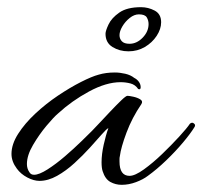

<svg xmlns="http://www.w3.org/2000/svg" viewBox="-20 -505 564 535"><path d="M319 10Q302 10 287.5 2Q273 -6 266 -28Q263 -37 263 -53Q263 -75 269 -102Q275 -129 282 -148Q277 -146 263.5 -130.5Q250 -115 230.5 -93.5Q211 -72 187.5 -50.5Q164 -29 139 -15Q114 -1 90 -1Q74 -1 56 -10.5Q38 -20 27 -35Q12 -55 12 -76Q12 -103 30.5 -132Q49 -161 78.5 -188.5Q108 -216 141.5 -238.5Q175 -261 205.5 -276.5Q236 -292 255 -297Q275 -303 300 -303Q314 -303 329 -299.5Q344 -296 354 -288Q362 -284 367 -277Q372 -270 372 -262Q372 -254 365 -257Q357 -269 343.5 -272.5Q330 -276 316 -276Q276 -276 228 -250Q180 -224 142 -189Q130 -179 109.5 -154.5Q89 -130 72 -101Q55 -72 55 -48Q55 -35 62 -25Q66 -18 75 -18Q89 -18 112.5 -33Q136 -48 161 -69.5Q186 -91 206.5 -111Q227 -131 236 -140Q241 -145 255.5 -160.5Q270 -176 287 -194Q304 -212 317.5 -225Q331 -238 335 -238Q340 -238 351.5 -235.5Q363 -233 371 -228Q379 -223 374 -215Q348 -177 332.5 -135.5Q317 -94 314 -70Q313 -66 313 -62.5Q313 -59 313 -55Q313 -15 341 -15Q356 -15 381 -33Q406 -51 432 -76Q458 -101 479.5 -124.5Q501 -148 509 -160Q512 -163 515 -163Q519 -163 522 -159.5Q525 -156 522 -151Q511 -133 490 -108Q469 -83 443 -58Q417 -33 392 -15Q379 -5 359 2.5Q339 10 319 10ZM338 -362Q313 -362 293.5 -374Q274 -386 274 -411Q274 -419 282.5 -437Q291 -455 312.5 -470Q334 -485 373 -485Q393 -485 411 -475.5Q429 -466 429 -443Q429 -424 416.5 -405Q404 -386 383.5 -374Q363 -362 338 -362ZM341 -383Q361 -383 377.5 -400Q394 -417 394 -438Q394 -448 389 -456.5Q384 -465 367 -465Q354 -465 341.5 -455Q329 -445 321 -431.5Q313 -418 313 -407Q313 -397 319.5 -390Q326 -383 341 -383Z"/></svg>

Font: Allura
Style: Regular
Weight: 400
Designer: Robert E. Leuschke
Foundry: Robert E. Leuschke
Version: Version 1.110